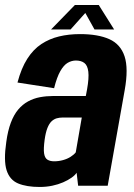

<svg xmlns="http://www.w3.org/2000/svg" viewBox="-27 -738 533 763"><path d="M130.5 5Q157 5 180.8 0Q204.5 -5 224 -13.5Q243.5 -22 257.2 -31.8Q271 -41.5 277.5 -51.5L283.5 0H401L468.5 -379.5Q484 -466 468 -514.2Q452 -562.5 407.2 -582.5Q362.5 -602.5 291 -602.5Q246 -602.5 207.8 -593.2Q169.5 -584 137.5 -563Q105.5 -542 81.5 -504.5Q57.5 -467 42.5 -410L188 -387.5Q199 -431.5 212.8 -455.5Q226.5 -479.5 242.2 -488.5Q258 -497.5 274.5 -497.5Q295.5 -497.5 308.2 -487.8Q321 -478 324 -453Q327 -428 319 -383L314 -356.5H184.5Q157.5 -356.5 132 -351.8Q106.5 -347 84.5 -335Q62.5 -323 45.2 -302.5Q28 -282 16 -250.2Q4 -218.5 -2 -174Q-13 -100 -0.8 -61.5Q11.5 -23 45 -9Q78.5 5 130.5 5ZM188 -97Q172 -97 161.5 -103.5Q151 -110 148.2 -128.5Q145.5 -147 150.5 -183.5Q154.5 -212 161.5 -229.5Q168.5 -247 177.8 -255.8Q187 -264.5 198.2 -267.8Q209.5 -271 222.5 -271H298L274 -132.5Q266.5 -123 253.5 -114.8Q240.5 -106.5 223.5 -101.8Q206.5 -97 188 -97ZM176 -621H253.5L312 -686.5L348.5 -621H426.5L365.5 -718H270.5Z"/></svg>

Font: Anybody Condensed
Style: Bold Italic
Weight: 700
Width: 3
Italic angle: -10°
Version: Version 1.113;gftools[0.9.25]